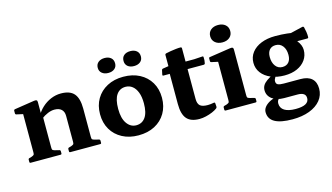

<svg xmlns="http://www.w3.org/2000/svg" viewBox="-102 -1081 2859 1654"><g transform="rotate(-15 1327.0 -253.5)"><path d="M452.6 -310.9Q452.6 -348.8 430.8 -369Q409.1 -389.2 368.3 -389.2Q339.9 -389.2 308.6 -376.1Q277.2 -363 247.2 -340L232.3 -365.8Q254.7 -408.1 289.6 -440.4Q324.6 -472.6 368 -491Q411.5 -509.4 458.2 -509.4Q539.2 -509.4 575.3 -466.9Q611.4 -424.4 611.4 -333.5V0H452.6ZM99.1 0V-311.3H258V0ZM53.2 0Q43.6 0 43.6 -10V-28.8Q43.6 -38.8 53 -41.6L74.4 -47.6Q92 -54.7 95.6 -59.6Q99.1 -64.5 99.1 -81.4V-180H258V-83.3Q258 -65.1 261.5 -60.2Q265 -55.3 281.3 -50.4L321 -40.6Q330 -37.8 330 -28.4V-9.6Q330 0 320 0ZM406.7 0Q397.1 0 397.1 -10V-28.8Q397.1 -38.8 406.5 -41.6L427.9 -47.6Q445.4 -54.7 449 -59.6Q452.6 -64.5 452.6 -81.4V-180H611.4V-83.3Q611.4 -65.1 614.9 -60.2Q618.4 -55.3 634.8 -50.4L674.5 -40.6Q683.5 -37.8 683.5 -28.4V-9.6Q683.5 0 673.5 0ZM99.1 -311.3V-462L118.3 -417.3L41.7 -434.3Q32.1 -436.4 32.1 -446.4V-469Q32.1 -478.2 42.1 -480.6L218.3 -507.8Q234.7 -510.4 241.6 -506.3Q248.4 -502.2 248.4 -488V-376.7L258 -360.9V-311.3Z M1013.7 12.7Q932 12.7 869.9 -20.3Q807.7 -53.2 773.1 -112Q738.5 -170.8 738.5 -248.5Q738.5 -326.1 773.1 -384.8Q807.7 -443.4 869.9 -476.4Q932 -509.4 1013.7 -509.4Q1096.7 -509.4 1158.9 -476.7Q1221.2 -444 1256 -385.4Q1290.8 -326.7 1290.8 -248.5Q1290.8 -170.8 1256 -111.7Q1221.2 -52.7 1159.2 -20Q1097.3 12.7 1013.7 12.7ZM1016.8 -76.2Q1068.9 -76.2 1098.4 -117.8Q1128 -159.4 1128 -242.8Q1128 -300.7 1112.9 -340Q1097.9 -379.3 1071.6 -399.9Q1045.3 -420.5 1011.1 -420.5Q959.4 -420.5 930.4 -379.1Q901.3 -337.7 901.3 -252.5Q901.3 -167.6 933.9 -121.9Q966.4 -76.2 1016.8 -76.2ZM901 -573.9Q866.7 -573.9 844.8 -591.5Q822.8 -609.1 822.8 -639.7Q822.8 -671.7 844.8 -689.3Q866.7 -706.9 901 -706.9Q935.3 -706.9 956.5 -689.3Q977.6 -671.7 977.6 -639.7Q977.6 -609.1 956.5 -591.5Q935.3 -573.9 901 -573.9ZM1129.9 -573.9Q1094.8 -573.9 1073.7 -591.5Q1052.7 -609.1 1052.7 -639.7Q1052.7 -671.7 1073.7 -689.3Q1094.8 -706.9 1129.9 -706.9Q1164.9 -706.9 1186.2 -689.3Q1207.5 -671.7 1207.5 -639.7Q1207.5 -609.1 1186.2 -591.5Q1164.9 -573.9 1129.9 -573.9Z M1557.3 12.3Q1479.5 12.3 1444.1 -28.9Q1408.7 -70 1408.7 -160.1V-462.7L1414.8 -496.7V-595.6Q1414.8 -605.2 1424.8 -608.2Q1441.3 -612.6 1465.9 -616.4Q1490.5 -620.2 1515.5 -623.2Q1540.5 -626.2 1558 -625.6Q1567.6 -624.4 1567.6 -615V-163.8Q1567.6 -120.9 1587.6 -103Q1607.7 -85.1 1656.2 -85.1Q1667.5 -85.1 1681.5 -86.5Q1695.4 -87.9 1711.3 -91.1Q1720.3 -93.1 1721.9 -83.1L1724.1 -54.9Q1725.7 -46.3 1717.7 -38.7Q1700.5 -25.2 1672.9 -13.6Q1645.4 -2 1615.1 5.1Q1584.7 12.3 1557.3 12.3ZM1352.2 -429.5Q1343 -429.5 1344.6 -439.5L1352.7 -477.5Q1354.7 -487.1 1364.7 -488.7L1414.8 -496.7H1644.3L1718 -501.4Q1727.6 -502.6 1727.6 -492Q1728.6 -479.3 1727.8 -465.9Q1727 -452.4 1723.8 -439.1Q1720.8 -429.5 1711.2 -429.5Z M1838.1 0V-311.7H1997V0ZM1792.2 0Q1782.6 0 1782.6 -10V-28.8Q1782.6 -38.8 1792 -41.6L1813.4 -47.6Q1831 -54.7 1834.6 -59.6Q1838.1 -64.5 1838.1 -81.4V-180H1997V-83.3Q1997 -65.1 2000.5 -60.2Q2004 -55.3 2020.3 -50.4L2060 -40.6Q2069 -37.8 2069 -28.4V-9.6Q2069 0 2059 0ZM1838.1 -311.7V-462.4L1857.3 -417.8L1780.7 -434.7Q1771.1 -436.9 1771.1 -446.9V-469.4Q1771.1 -479.6 1781.1 -480L1966.9 -508.2Q1983.2 -510.8 1990.1 -506.7Q1997 -502.6 1997 -488.4V-311.7ZM1918.6 -573.9Q1878.3 -573.9 1853.6 -595.2Q1828.8 -616.5 1828.8 -651.6Q1828.8 -686.8 1853.6 -707.7Q1878.3 -728.7 1918.6 -728.7Q1958.6 -728.7 1983.2 -707.7Q2007.7 -686.8 2007.7 -651.6Q2007.7 -616.5 1983.2 -595.2Q1958.6 -573.9 1918.6 -573.9Z M2330.6 222.7Q2225 222.7 2172.8 193.1Q2120.5 163.5 2120.5 103.4Q2120.5 80.3 2135.7 59.9Q2150.9 39.6 2178.4 23.8Q2205.9 7.9 2241.8 0.8L2269.4 13.6Q2257.2 22.6 2251.3 33.3Q2245.4 44 2245.4 58.7Q2245.4 100.3 2280 122Q2314.6 143.6 2379.6 143.6Q2498.3 143.6 2498.3 78.2Q2498.3 51.6 2479.6 39.4Q2460.9 27.2 2428.1 27.2H2306.7Q2239.9 27.2 2200.2 -2.9Q2160.5 -33 2160.5 -81.7Q2160.5 -104.5 2171.4 -123.5Q2182.3 -142.5 2207.4 -160.5Q2232.4 -178.4 2272.7 -198.1L2313 -199.1Q2293.2 -187.4 2280.6 -168Q2268 -148.7 2268 -132.8Q2268 -109.8 2284.8 -102.3Q2301.6 -94.8 2335.6 -94.8H2484.9Q2550.8 -94.8 2584.9 -63.8Q2619 -32.9 2619 25.5Q2619 84.6 2583 129Q2547 173.4 2482.1 198Q2417.2 222.7 2330.6 222.7ZM2362.6 -235.2Q2399 -235.2 2418.9 -258.3Q2438.9 -281.4 2438.9 -323.5Q2438.9 -373 2415.5 -402.9Q2392.2 -432.8 2353.4 -432.8Q2317.9 -432.8 2298.1 -410.4Q2278.2 -388 2278.2 -346.4Q2278.2 -296.8 2301.2 -266Q2324.1 -235.2 2362.6 -235.2ZM2455.8 -481.9Q2511.1 -456 2544.2 -414.6Q2577.2 -373.1 2577.2 -330.2Q2577.2 -280.3 2550 -241.8Q2522.9 -203.3 2474.9 -181.8Q2426.9 -160.2 2362.3 -160.2Q2294.1 -160.2 2241.3 -182.6Q2188.5 -204.9 2158.9 -244.1Q2129.3 -283.3 2129.3 -334.4Q2129.3 -386.6 2159.8 -426Q2190.2 -465.4 2244.2 -487.2Q2298.2 -509 2369.4 -509Q2427.8 -509 2474.8 -503.6Q2521.7 -498.1 2573.1 -490.6L2483.8 -493.4L2616.7 -525Q2626.3 -526.6 2630.1 -517.4Q2635.1 -499.5 2639.1 -474.4Q2643.1 -449.3 2642.3 -426.7Q2641.6 -417.1 2632.2 -417.1H2456Z"/></g></svg>

Font: Hahmlet
Style: Regular
Weight: 400
Designer: Minjoo Ham & Mark Frömberg
Foundry: hypertype
Version: Version 1.002